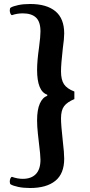

<svg xmlns="http://www.w3.org/2000/svg" viewBox="-20 -766 453 963"><path d="M34 159Q29 156 29 145Q29 137 32 129.5Q35 122 40 121Q68 131 94 131Q137 131 160 107Q183 83 183 35Q183 13 175 -51Q174 -59 170 -95.5Q166 -132 166 -162Q166 -216 180 -247Q194 -278 217 -285V-291Q166 -308 166 -416Q166 -460 176 -530Q183 -583 183 -608Q183 -657 160.5 -678Q138 -699 94 -699Q66 -699 40 -690Q35 -691 32 -698.5Q29 -706 29 -714Q29 -725 34 -728Q46 -735 71.5 -740.5Q97 -746 131 -746Q214 -746 258 -709.5Q302 -673 302 -598Q302 -572 295 -523Q286 -444 286 -408Q286 -366 301 -343.5Q316 -321 353 -307V-269Q317 -254 301.5 -233.5Q286 -213 286 -172Q286 -139 295 -58Q302 0 302 30Q302 105 257.5 141Q213 177 131 177Q97 177 71.5 171.5Q46 166 34 159Z"/></svg>

Font: Arima Madurai ExtraBold
Style: Regular
Weight: 800
Designer: Joana Correia and Natanael Gama
Foundry: NDISCOVER
Version: Version 1.020